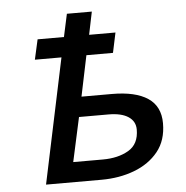

<svg xmlns="http://www.w3.org/2000/svg" viewBox="-51 -763 788 813"><g transform="rotate(-5 342.5 -356.5)"><path d="M112 0 224 -531H111L130 -616H242L263 -713H369L349 -616H461L443 -531H330L294 -358H423Q523 -358 575.5 -323Q628 -288 628 -216Q628 -143 589.5 -95.5Q551 -48 487.5 -24Q424 0 348 0ZM235 -85H361Q426 -85 470.5 -111Q515 -137 515 -199Q515 -234 485.5 -253.5Q456 -273 401 -273H276Z"/></g></svg>

Font: Geist Medium
Style: Italic
Weight: 500
Italic angle: -12°
Designer: Basement.studio, Andrés Briganti, Mateo Zaragoza
Foundry: Basement.studio, Vercel, Andrés Briganti, Guido Ferreyra, Mateo Zaragoza
Version: Version 1.500; ttfautohint (v1.8.4.7-5d5b)